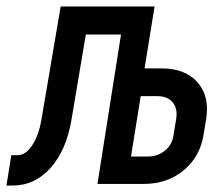

<svg xmlns="http://www.w3.org/2000/svg" viewBox="-63 -570 683 595"><path d="M-43 5 -28 -89H-9Q16 -89 36 -118.5Q56 -148 65 -197L125 -550H416L385 -358H438Q511 -358 549 -315Q587 -272 576 -202L568 -153Q557 -84 506 -42Q455 0 382 0H239L312 -463H203L158 -196Q142 -104 93.5 -49.5Q45 5 -24 5ZM343 -85H395Q426 -85 448.5 -103.5Q471 -122 475 -153L483 -202Q488 -234 472 -253Q456 -272 425 -272H373Z"/></svg>

Font: NKDuy Mono SemiBold
Style: Italic
Weight: 600
Italic angle: -9°
Monospace: yes
Designer: NKDuy
Foundry: NKDuy
Version: Version 2.251; ttfautohint (v1.8.4.7-5d5b)